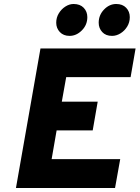

<svg xmlns="http://www.w3.org/2000/svg" viewBox="-20 -943 700 963"><path d="M60 0 183 -700H660L635 -556H312L290 -433H470L445 -289H264L239 -145H583L557 0ZM542 -763Q510.5 -763 492.8 -782.2Q475 -801.5 475 -829Q475 -867.5 501.8 -895.2Q528.5 -923 563 -923Q594.5 -923 612.8 -904Q631 -885 631 -857Q631 -831 618 -809.8Q605 -788.5 584.5 -775.8Q564 -763 542 -763ZM329 -763Q298.5 -763 280.2 -782.2Q262 -801.5 262 -829Q262 -855 275 -876.2Q288 -897.5 308 -910.2Q328 -923 349 -923Q381.5 -923 399.8 -904Q418 -885 418 -857Q418 -818 390.5 -790.5Q363 -763 329 -763Z"/></svg>

Font: Overpass Black
Style: Italic
Weight: 900
Italic angle: -10°
Designer: Delve Withrington, Dave Bailey, Thomas Jockin
Foundry: Delve Fonts LLC
Version: Version 4.000